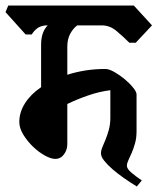

<svg xmlns="http://www.w3.org/2000/svg" viewBox="-43 -659 584 696"><path d="M27 -217Q27 -252 47.5 -284.5Q68 -317 106 -343V-497Q106 -543 130 -567H123Q103 -565 91.5 -556Q80 -547 72 -534H50L-23 -615L-13 -639H442L508 -567L449 -504H426Q403 -527 379 -547Q355 -567 326 -567H237Q222 -556 211.5 -536.5Q201 -517 201 -490V-388Q232 -398 266.5 -403.5Q301 -409 339 -409Q352 -409 371.5 -398Q391 -387 409 -372Q427 -357 439.5 -341.5Q452 -326 452 -317V-183Q452 -159 446.5 -139.5Q441 -120 434.5 -105Q428 -90 422.5 -78.5Q417 -67 417 -58Q417 -47 433.5 -33Q450 -19 471 -5L453 17Q430 3 407 -13Q384 -29 365.5 -45Q347 -61 335 -76Q323 -91 323 -103Q323 -114 328.5 -126.5Q334 -139 340 -154Q346 -169 351.5 -188.5Q357 -208 357 -232V-332Q317 -327 276.5 -313Q236 -299 201 -282V-136Q201 -116 189 -99.5Q177 -83 157 -83Q142 -83 120 -95Q98 -107 77.5 -126.5Q57 -146 42 -170Q27 -194 27 -217Z"/></svg>

Font: Jaini
Style: Regular
Weight: 400
Designer: Girish Dalvi, Maithili Shingre
Foundry: Ek Type
Version: Version 1.001;PS 1.000;hotconv 16.6.51;makeotf.lib2.5.65220